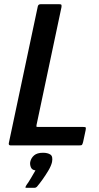

<svg xmlns="http://www.w3.org/2000/svg" viewBox="-20 -693 474 915"><path d="M31 0Q20 0 22 -11L160 -662Q162 -673 174 -673H262Q271 -673 272.5 -670Q274 -667 273 -659L154 -97Q153 -92 153.5 -90Q154 -88 160 -88H376Q387 -88 388.5 -85.5Q390 -83 388 -72L376 -16Q373 -5 370.5 -2.5Q368 0 356 0ZM228 79Q224 97 211 119Q198 141 183 162Q168 183 156 197Q151 202 145 202Q136 202 125.5 202Q115 202 106 202Q101 202 101 200Q101 198 106 189Q115 177 128 155Q141 133 149 119Q132 117 127 104Q122 91 124 79Q128 60 142.5 47.5Q157 35 185 35Q207 35 220 43.5Q233 52 228 79Z"/></svg>

Font: Glory SemiBold
Style: Italic
Weight: 600
Italic angle: -12°
Designer: Robert Leuschke
Foundry: Robert Leuschke
Version: Version 1.011